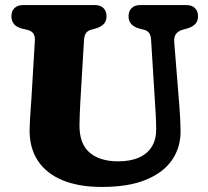

<svg xmlns="http://www.w3.org/2000/svg" viewBox="-20 -720 822 759"><path d="M593.4 -303.4 577.4 -560.6Q576.4 -579.9 569.5 -589.5Q562.7 -599.1 548.4 -602.6L530.4 -607.2Q510.2 -612.8 499.2 -624.6Q488.2 -636.4 488.2 -656Q488.2 -676 500.3 -688Q512.4 -700 534.8 -700H716.2Q738.7 -700 750.7 -688Q762.8 -676 762.8 -656Q762.8 -636.4 751.8 -625Q740.8 -613.6 720.6 -607.6L702.6 -602.6Q684.3 -597.4 675.7 -585.7Q667.1 -573.9 668.8 -552.6L688.8 -304.2Q691 -278.6 692.2 -254Q693.5 -229.4 693.8 -202.8Q694.5 -138.5 660.7 -88.4Q627 -38.4 557.8 -9.7Q488.7 19 382.8 19Q291.1 19 227.1 -7.6Q163.1 -34.1 129.8 -84.4Q96.5 -134.8 97 -206.4Q97.1 -220.5 98.4 -243.2Q99.6 -265.9 101.3 -288.8Q103 -311.8 104 -327.4L117.8 -558.6Q118.8 -578 111.5 -588.2Q104.1 -598.3 85.3 -602.6L67.3 -606.8Q25.1 -617.6 25.1 -656Q25.1 -676 37.2 -688Q49.3 -700 71.7 -700H354.5Q377 -700 389 -688Q401.1 -676 401.1 -656Q401.1 -636.4 390.1 -625Q379.1 -613.6 358.9 -607.6L340.9 -602.6Q326.8 -599 319.9 -589.1Q313 -579.1 312 -560L297.8 -320.4Q296.2 -291.5 295.3 -267.5Q294.5 -243.5 294.2 -225.6Q293.5 -152.2 333.8 -117.2Q374.2 -82.2 447 -82.2Q496.6 -82.2 530.3 -97.6Q564.1 -113.1 581 -141.8Q598 -170.6 597.4 -210.4Q597.1 -243.9 595.7 -264.4Q594.4 -285 593.4 -303.4Z"/></svg>

Font: Fraunces SuperSoft
Style: Regular
Weight: 900
Version: Version 1.000;[b76b70a41]